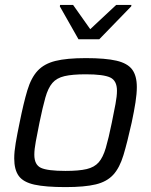

<svg xmlns="http://www.w3.org/2000/svg" viewBox="-20 -755 617 783"><path d="M247 8Q166 8 120.5 -2Q75 -12 56.5 -37.5Q38 -63 38 -109Q38 -136 44 -171.5Q50 -207 60 -255Q76 -335 91.5 -386.5Q107 -438 133.5 -466.5Q160 -495 206 -506.5Q252 -518 330 -518Q410 -518 455 -507.5Q500 -497 519 -471.5Q538 -446 538 -400Q538 -373 532.5 -337.5Q527 -302 517 -255Q499 -174 483.5 -122.5Q468 -71 442 -42.5Q416 -14 370.5 -3Q325 8 247 8ZM247 -58Q302 -58 333.5 -65.5Q365 -73 382.5 -93Q400 -113 411.5 -152Q423 -191 436 -255Q445 -299 451 -331Q457 -363 457 -385Q457 -426 429.5 -439Q402 -452 330 -452Q275 -452 243 -444.5Q211 -437 193.5 -416.5Q176 -396 165 -357Q154 -318 141 -255Q132 -210 126 -178Q120 -146 120 -124Q120 -83 147 -70.5Q174 -58 247 -58ZM300 -595 224 -729 225 -735H278L348 -636L454 -735H516L515 -729L385 -595Z"/></svg>

Font: Saira
Style: Italic
Weight: 400
Italic angle: -12°
Designer: Hector Gatti with collaboration of the Omnibus-Type team
Foundry: Omnibus-Type
Version: Version 1.100; ttfautohint (v1.8.3)